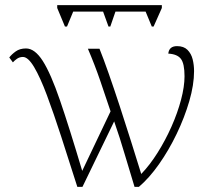

<svg xmlns="http://www.w3.org/2000/svg" viewBox="-20 -725 823 745"><path d="M232 -622 202 -694V-705H608V-694L576 -622H569L545 -680H428L408 -622H401L380 -680H264L240 -622ZM280 0Q247 -104 217.5 -195Q188 -286 162 -355.5Q136 -425 112.5 -464.5Q89 -504 69 -504Q56 -504 46 -497Q36 -490 30 -483L16 -502Q25 -514 41 -525.5Q57 -537 81 -537Q115 -537 146 -488.5Q177 -440 213 -335Q249 -230 299 -62L409 -293Q390 -350 369 -411.5Q348 -473 321 -536H366Q381 -499 401.5 -440.5Q422 -382 444.5 -313.5Q467 -245 488.5 -176.5Q510 -108 528 -50Q561 -84 591.5 -132.5Q622 -181 645.5 -234Q669 -287 682.5 -338Q696 -389 696 -429Q696 -478 682 -496.5Q668 -515 633 -517Q636 -546 667 -546Q693 -546 707.5 -531.5Q722 -517 727.5 -495Q733 -473 733 -449Q733 -396 714.5 -332.5Q696 -269 665.5 -205.5Q635 -142 597 -88Q559 -34 519 0H502Q484 -58 464.5 -124.5Q445 -191 423 -254L300 0Z"/></svg>

Font: Noto Serif ExtraLight
Style: Regular
Weight: 200
Designer: Monotype Design Team
Foundry: Monotype Imaging Inc.
Version: Version 2.015; ttfautohint (v1.8.4.7-5d5b)